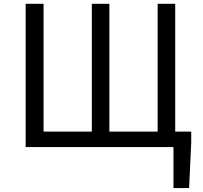

<svg xmlns="http://www.w3.org/2000/svg" viewBox="-20 -753 1040 983"><path d="M877 -79.1H959V-23.4L948.2 210H868.2V0H111.3V-733.4H203.1V-79.1H450.2V-733.4H540V-79.1H787.1V-733.4H877Z"/></svg>

Font: Gen Shin Gothic Monospace Regular
Style: Regular
Weight: 400
Designer: [Source Han Sans]
Ryoko NISHIZUKA  (kana & ideographs); Paul D. Hunt (Latin, Greek & Cyrillic); Wenlong ZHANG  (bopomofo
Version: Version 1.002.20150607